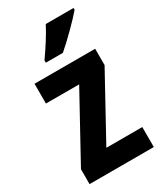

<svg xmlns="http://www.w3.org/2000/svg" viewBox="-192 -907 780 916"><g transform="rotate(-30 197.5 -449.0)"><path d="M374 -822V-832H221C198 -787 163 -733 129 -685V-672H223C271 -713 344 -786 374 -822ZM374 -66V-176H176L366 -522V-612H32V-503H215L20 -148V-66Z"/></g></svg>

Font: Noto Sans Malayalam UI Condensed
Style: Bold
Weight: 700
Width: 3
Designer: Jelle Bosma - Monotype Design Team
Foundry: Monotype Imaging Inc.
Version: Version 2.104